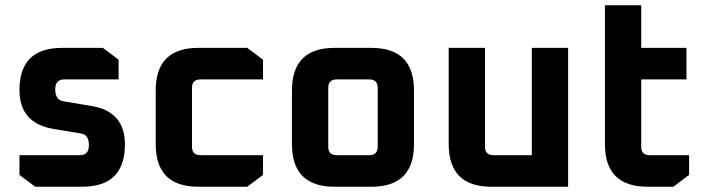

<svg xmlns="http://www.w3.org/2000/svg" viewBox="-20 -710 2676 730"><path d="M54 -45V-120H284Q318 -120 318 -158Q318 -197 290 -202L182 -220Q54 -242 54 -368Q54 -528 216 -528H371L431 -483V-408H224Q190 -408 190 -370Q190 -330 221 -325L328 -307Q455 -286 455 -161Q455 0 292 0H114Z M572 -162V-366Q572 -528 734 -528H920L980 -483V-408H742Q710 -408 710 -376V-152Q710 -120 742 -120H980V-45L920 0H734Q572 0 572 -162Z M1090 -162V-366Q1090 -528 1252 -528H1392Q1554 -528 1554 -366V-162Q1554 0 1392 0H1252Q1090 0 1090 -162ZM1228 -152Q1228 -120 1260 -120H1384Q1416 -120 1416 -152V-376Q1416 -408 1384 -408H1260Q1228 -408 1228 -376Z M1686 -162V-528H1824V-152Q1824 -120 1856 -120H2002V-528H2140V0H1848Q1686 0 1686 -162Z M2280 -162V-690H2418V-528H2590V-408H2418V-152Q2418 -120 2450 -120H2600V-45L2540 0H2442Q2280 0 2280 -162Z"/></svg>

Font: Oxanium ExtraLight
Style: Bold
Weight: 700
Version: Version 2.000